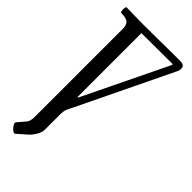

<svg xmlns="http://www.w3.org/2000/svg" viewBox="-282 -729 1044 1044"><g transform="rotate(45 240.5 -207.0)"><path d="M75 249Q69 255 56.5 245.5Q44 236 36 222.5Q28 209 34 202L73 156Q81 146 83 131.5Q85 117 85 106V-570Q85 -596 71.5 -609.5Q58 -623 17 -623Q14 -623 12 -633.5Q10 -644 11.5 -654.5Q13 -665 17 -665Q41 -665 73.5 -664Q106 -663 141 -663Q174 -663 209 -663.5Q244 -664 282 -664Q319 -665 356.5 -665Q394 -665 429 -665Q463 -665 463 -641Q463 -624 457 -614L194 -69Q182 -47 177.5 -33.5Q173 -20 173 5V120Q173 139 161.5 159.5Q150 180 135 196ZM177 -131 414 -620 410 -624 173 -623V-132Z"/></g></svg>

Font: Junicode Two Beta Condensed Medium
Style: Regular
Weight: 500
Width: 3
Designer: Peter S. Baker
Foundry: Briery Creek Software
Version: Version 1.053; ttfautohint (v1.8.4)